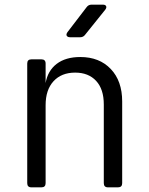

<svg xmlns="http://www.w3.org/2000/svg" viewBox="-20 -805 640 825"><path d="M115 0Q97 0 97 -18V-532Q97 -550 115 -550H158Q176 -550 176 -532V-448Q185 -501 223.5 -530.5Q262 -560 325 -560Q407 -560 456 -508.5Q505 -457 505 -369V-18Q505 0 487 0H444Q426 0 426 -18V-356Q426 -422 393 -457.5Q360 -493 303 -493Q244 -493 210 -456Q176 -419 176 -353V-18Q176 0 158 0ZM281 -645Q271 -645 267 -651Q263 -657 270 -667L352 -774Q360 -785 373 -785H422Q433 -785 436 -778.5Q439 -772 432 -763L346 -656Q338 -645 325 -645Z"/></svg>

Font: Pitagon Sans Mono Light
Style: Regular
Weight: 300
Monospace: yes
Designer: Travis Tran
Foundry: Pitagon
Version: Version 1.001; ttfautohint (v1.8.4.7-5d5b);gftools[0.9.26]